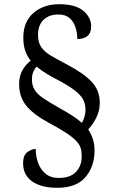

<svg xmlns="http://www.w3.org/2000/svg" viewBox="-20 -780 543 914"><path d="M253 114Q176 114 133 83.5Q90 53 90 -2Q90 -42 111 -56.5Q132 -71 150 -71Q150 -36 161.5 -4.5Q173 27 197 47Q221 67 260 67Q315 67 342 38Q369 9 369 -36Q369 -58 364 -75Q359 -92 343 -109Q327 -126 295.5 -147Q264 -168 211 -196Q135 -238 103 -279.5Q71 -321 71 -380Q71 -417 86.5 -445Q102 -473 126 -491Q109 -513 100 -539Q91 -565 91 -601Q91 -677 139.5 -718.5Q188 -760 262 -760Q338 -760 376 -729Q414 -698 414 -654Q414 -623 396 -608.5Q378 -594 348 -594Q348 -624 339 -651Q330 -678 310.5 -694.5Q291 -711 258 -711Q213 -711 187 -685.5Q161 -660 161 -613Q161 -578 176.5 -555.5Q192 -533 222.5 -515Q253 -497 297 -474Q379 -431 417 -390Q455 -349 455 -291Q455 -253 438.5 -220Q422 -187 400 -164Q413 -144 421.5 -120Q430 -96 430 -63Q430 13 386.5 63.5Q343 114 253 114ZM370 -195Q377 -207 382 -223.5Q387 -240 387 -259Q387 -281 378 -301.5Q369 -322 343.5 -343.5Q318 -365 269 -392Q236 -409 207 -426Q178 -443 154 -463Q145 -453 138.5 -438Q132 -423 132 -402Q132 -375 143.5 -354.5Q155 -334 184.5 -313.5Q214 -293 266 -264Q297 -247 324 -229.5Q351 -212 370 -195Z"/></svg>

Font: Noto Serif Myanmar SemCond
Style: Regular
Weight: 400
Width: 4
Designer: Ben Mitchell and the Monotype Design Team
Foundry: Monotype Imaging Inc.
Version: Version 2.106; ttfautohint (v1.8.4.7-5d5b)